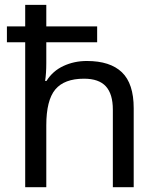

<svg xmlns="http://www.w3.org/2000/svg" viewBox="-20 -780 658 800"><path d="M450.2 0V-323.2Q450.2 -388.2 421.1 -420.2Q392.1 -452.1 330.1 -452.1Q247.6 -452.1 210.2 -407Q172.9 -361.8 172.9 -257.8V0H85V-604H8.8V-669.9H85V-759.8H172.9V-669.9H384.8V-604H172.9V-517.1Q172.9 -474.1 168 -442.9H173.8Q199.7 -484.4 244.4 -505.1Q289.1 -525.9 341.8 -525.9Q439 -525.9 488 -478.8Q537.1 -431.6 537.1 -329.1V0Z"/></svg>

Font: NotoSans
Style: Regular
Weight: 400
Designer: Monotype Design team
Foundry: Monotype Imaging Inc.
Version: Version 1.04